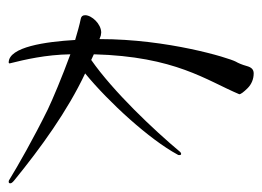

<svg xmlns="http://www.w3.org/2000/svg" viewBox="-101 -461 604 442"><g transform="rotate(90 201.0 -240.0)"><path d="M124 42C125 42 126 41 126 40C117 4 106 -43 105 -100C157 -81 209 -59 232 -48C299 -15 362 21 393 40C394 41 396 42 398 42C401 42 402 41 402 38C402 36 400 33 395 29C320 -32 236 -93 149 -134C215 -188 301 -282 336 -347C337 -348 337 -350 337 -351C337 -354 336 -355 334 -355C333 -355 331 -354 330 -353C279 -292 191 -199 118 -148L105 -154C110 -342 165 -413 197 -489C197 -492 192 -499 183 -508C174 -517 162 -522 149 -522C140 -522 135 -517 132 -506C129 -495 125 -486 122 -481C113 -464 70 -324 70 -168V-167L62 -170L55 -171C35 -171 15 -149 15 -134C15 -128 18 -125 23 -124C38 -121 55 -116 72 -111C76 -43 88 42 124 42Z"/></g></svg>

Font: Comforter
Style: Regular
Weight: 400
Designer: Robert E. Leuschke
Foundry: Robert E. Leuschke
Version: Version 1.013; ttfautohint (v1.8.3)